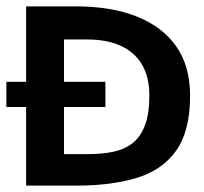

<svg xmlns="http://www.w3.org/2000/svg" viewBox="-20 -583 640 603"><path d="M62 0V-563Q134 -563 169 -563Q204 -563 220 -563Q328 -563 408.5 -531.5Q489 -500 533 -438Q577 -376 577 -282Q577 -171 533 -109.5Q489 -48 408.5 -24Q328 0 220 0Q203 0 166.5 0Q130 0 62 0ZM0 -247V-326H311V-247ZM181 -99Q214 -99 231 -99Q248 -99 255 -99Q301 -99 336.5 -106.5Q372 -114 397 -134Q422 -154 435.5 -190Q449 -226 449 -283Q449 -342 425.5 -381Q402 -420 358.5 -439.5Q315 -459 255 -459H181Z"/></svg>

Font: Darker Grotesque Light ExtraBold
Style: Regular
Weight: 800
Version: Version 1.000;gftools[0.9.28]